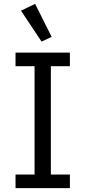

<svg xmlns="http://www.w3.org/2000/svg" viewBox="-20 -969 440 989"><path d="M60 0V-70H158V-628H60V-698H340V-628H242V-70H340V0ZM88 -914 161 -949 246 -779 194 -755Z"/></svg>

Font: IBM Plex Sans Arabic
Style: Regular
Weight: 400
Designer: Mike Abbink, Paul van der Laan, Pieter van Rosmalen, Wael Morcos, Khajak Apelian
Foundry: Bold Monday
Version: Version 1.1